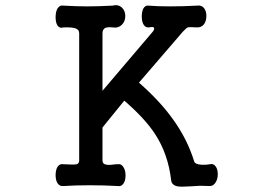

<svg xmlns="http://www.w3.org/2000/svg" viewBox="-20 -716 1040 740"><path d="M285.2 -587.9V-97.7Q285.2 -85.9 275.4 -83Q269.5 -81.1 250 -82L224.6 -83Q210 -85.9 201.2 -72.3Q194.3 -59.6 194.3 -41Q194.3 -22.5 201.2 -10.7Q210 2.9 224.6 1Q270.5 -2 326.2 -2Q381.8 -2 433.6 1Q447.3 3.9 456.1 -8.8Q463.9 -20.5 463.9 -40Q463.9 -58.6 456.1 -71.3Q447.3 -85.9 433.6 -83H426.8Q401.4 -79.1 391.6 -81.1Q375 -83 375 -97.7V-224.6L459 -328.1Q538.1 -259.8 577.1 -200.2Q627.9 -123 639.6 -21.5Q641.6 -2.9 663.1 2Q676.8 4.9 717.8 2Q739.3 1 751 0Q771.5 0 789.1 1Q802.7 1 811.5 -13.7Q819.3 -26.4 819.3 -44.9Q819.3 -63.5 811.5 -74.2Q802.7 -86.9 789.1 -83Q775.4 -80.1 755.9 -81.1Q731.4 -83 728.5 -93.8Q701.2 -181.6 645.5 -257.8Q596.7 -326.2 515.6 -397.5L684.6 -593.8Q699.2 -609.4 704.1 -610.4Q710 -612.3 739.3 -610.4Q755.9 -609.4 766.6 -623Q775.4 -635.7 775.4 -654.3Q775.4 -672.9 766.6 -684.6Q755.9 -697.3 739.3 -694.3Q686.5 -691.4 636.7 -691.4Q586.9 -691.4 551.8 -694.3Q540 -696.3 532.2 -682.6Q526.4 -670.9 526.4 -652.3Q526.4 -634.8 532.2 -623Q540 -609.4 551.8 -610.4Q567.4 -613.3 572.3 -610.4Q577.1 -606.4 570.3 -595.7L375 -366.2V-587.9Q375 -602.5 385.7 -608.4Q394.5 -612.3 413.1 -610.4Q435.5 -606.4 450.2 -621.1Q462.9 -633.8 462.9 -654.3Q462.9 -673.8 450.2 -686.5Q435.5 -700.2 413.1 -694.3Q358.4 -691.4 317.4 -691.4Q276.4 -691.4 224.6 -694.3Q210 -697.3 201.2 -682.6Q194.3 -669.9 194.3 -649.4Q194.3 -629.9 201.2 -618.2Q210 -605.5 224.6 -610.4Q255.9 -611.3 268.6 -607.4Q285.2 -602.5 285.2 -587.9Z"/></svg>

Font: GungsuhChe
Style: Regular
Weight: 400
Monospace: yes
Version: Version 2.21